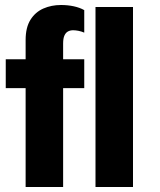

<svg xmlns="http://www.w3.org/2000/svg" viewBox="-20 -748 640 768"><path d="M82.5 0V-395.5H3V-511H82.5V-588Q82.5 -638 101.8 -668.8Q121 -699.5 153.2 -713.8Q185.5 -728 224 -728Q251 -728 275.2 -722.8Q299.5 -717.5 317 -707.5V-617.5Q305.5 -622.5 293.5 -624.8Q281.5 -627 272.5 -627Q261 -627 252 -622.2Q243 -617.5 237.8 -606Q232.5 -594.5 232.5 -574V-511H317V-395.5H232.5V0ZM362 0V-720H512V0Z"/></svg>

Font: Chivo Mono Medium
Style: Regular
Weight: 500
Monospace: yes
Designer: Hector Gatti
Foundry: Omnibus-Type
Version: Version 1.008